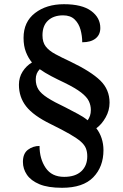

<svg xmlns="http://www.w3.org/2000/svg" viewBox="-20 -780 584 913"><path d="M275 113Q208 113 167.5 96Q127 79 108 51Q89 23 89 -10Q89 -50 113 -68Q137 -86 168 -86Q168 -25 197 18Q226 61 285 61Q338 61 366.5 34.5Q395 8 395 -37Q395 -58 388.5 -74.5Q382 -91 364.5 -106.5Q347 -122 312.5 -142Q278 -162 221 -190Q139 -230 104.5 -274Q70 -318 70 -377Q70 -412 87.5 -439.5Q105 -467 132 -483Q115 -503 103.5 -532Q92 -561 92 -600Q92 -676 146.5 -718Q201 -760 284 -760Q370 -760 413.5 -728Q457 -696 457 -647Q457 -615 434.5 -597Q412 -579 371 -579Q371 -609 363 -638.5Q355 -668 335 -687.5Q315 -707 280 -707Q235 -707 208.5 -682.5Q182 -658 182 -612Q182 -579 197.5 -559Q213 -539 242.5 -523Q272 -507 315 -487Q413 -440 457 -397Q501 -354 501 -292Q501 -255 482.5 -222Q464 -189 438 -170Q454 -150 463 -123Q472 -96 472 -66Q472 13 423.5 63Q375 113 275 113ZM397 -208Q404 -218 408 -230Q412 -242 412 -257Q412 -279 402.5 -299Q393 -319 366 -340Q339 -361 288 -386Q254 -402 223.5 -418Q193 -434 169 -451Q150 -432 150 -403Q150 -375 162.5 -355Q175 -335 206 -315Q237 -295 292 -269Q324 -252 350 -238.5Q376 -225 397 -208Z"/></svg>

Font: Noto Serif Malayalam SemiBold
Style: Regular
Weight: 600
Designer: Indian type Foundry, Jelle Bosma, Monotype Design Team
Foundry: Monotype Imaging Inc.
Version: Version 2.104; ttfautohint (v1.8.4.7-5d5b)